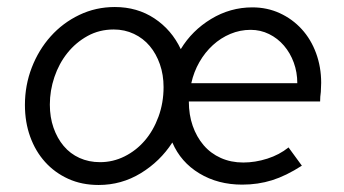

<svg xmlns="http://www.w3.org/2000/svg" viewBox="-20 -517 981 547"><path d="M51 -218Q51 -274 70.5 -324.5Q90 -375 124.5 -413.5Q159 -452 206 -474.5Q253 -497 307 -497Q371 -497 420 -464.5Q469 -432 495 -377Q527 -430 581.5 -463Q636 -496 699 -496Q741 -496 777 -479.5Q813 -463 839.5 -434Q866 -405 880.5 -365.5Q895 -326 895 -281Q895 -274 894.5 -267.5Q894 -261 894 -255Q893 -248 892.5 -241.5Q892 -235 892 -228H518Q518 -190 529 -158.5Q540 -127 560 -103.5Q580 -80 609 -67Q638 -54 673 -54Q707 -54 741.5 -65Q776 -76 802 -97Q812 -84 821 -71Q830 -58 840 -45Q795 -16 755 -3.5Q715 9 670 9Q601 9 548 -23Q495 -55 471 -111Q436 -57 381 -23.5Q326 10 261 10Q213 10 174.5 -7.5Q136 -25 108.5 -55.5Q81 -86 66 -127.5Q51 -169 51 -218ZM265 -55Q302 -55 335 -71.5Q368 -88 392.5 -116.5Q417 -145 431.5 -184.5Q446 -224 446 -269Q446 -304 435.5 -334Q425 -364 406.5 -386Q388 -408 361.5 -420.5Q335 -433 304 -433Q263 -433 229.5 -414.5Q196 -396 172 -366Q148 -336 135 -297.5Q122 -259 122 -219Q122 -183 132.5 -153Q143 -123 161.5 -101Q180 -79 206.5 -67Q233 -55 265 -55ZM694 -432Q664 -432 636.5 -420.5Q609 -409 586.5 -388.5Q564 -368 548 -340Q532 -312 525 -280H827Q827 -311 817 -338.5Q807 -366 789 -387Q771 -408 746.5 -420Q722 -432 694 -432Z"/></svg>

Font: Rosa Sans Light
Style: Italic
Weight: 300
Italic angle: -12°
Designer: Pentagram / MCKL
Foundry: Pentagram / MCKL
Version: Version 1.005;September 16, 2019;FontCreator 11.5.0.2425 64-